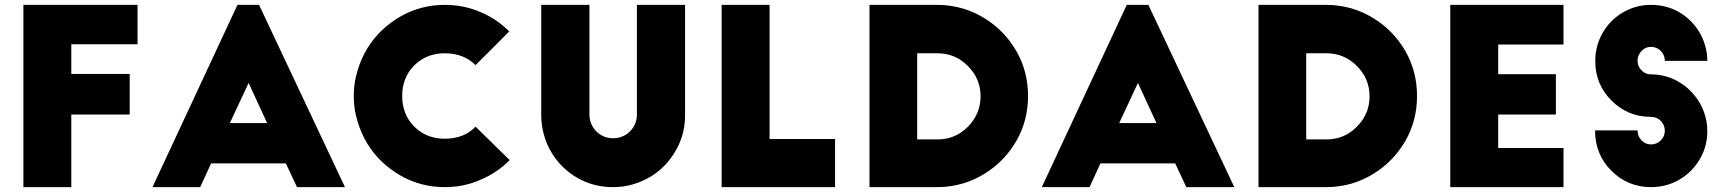

<svg xmlns="http://www.w3.org/2000/svg" viewBox="-20 -770 7108 790"><path d="M76.2 0Q87.9 0 126 0Q162.1 0 273.4 0Q273.4 -75.2 273.4 -298.8Q333 -298.8 513.7 -298.8Q513.7 -340.8 513.7 -465.8Q454.1 -465.8 273.4 -465.8Q273.4 -496.1 273.4 -587.9Q340.8 -587.9 545.9 -587.9Q545.9 -628.9 545.9 -750Q428.7 -750 76.2 -750Q76.2 -703.1 76.2 -561.5Q76.2 -421.9 76.2 0Z M803.7 0Q815.4 -24.4 848.6 -97.7Q925.8 -97.7 1156.2 -97.7Q1168 -73.2 1202.1 0Q1214.8 0 1251 0Q1288.1 0 1399.4 0Q1310.5 -187.5 1045.9 -750Q1023.4 -750 957 -750Q869.1 -562.5 607.4 0Q656.2 0 803.7 0ZM1002.9 -428.7Q1022.5 -387.7 1079.1 -263.7Q1041 -263.7 925.8 -263.7Q945.3 -305.7 1002.9 -428.7Z M2075.2 -640.6Q2024.4 -692.4 1956.1 -720.7Q1887.7 -750 1810.5 -750Q1710 -750 1626 -701.2Q1542 -652.3 1492.2 -572.3Q1465.8 -529.3 1451.2 -479.5Q1435.5 -429.7 1435.5 -375Q1435.5 -320.3 1451.2 -270.5Q1465.8 -220.7 1492.2 -177.7Q1542 -97.7 1626 -48.8Q1710 0 1810.5 0Q1888.7 0 1957 -30.3Q2026.4 -59.6 2077.1 -111.3Q2030.3 -157.2 1936.5 -249Q1914.1 -224.6 1881.8 -211.9Q1849.6 -199.2 1810.5 -199.2Q1734.4 -199.2 1684.6 -249Q1634.8 -298.8 1634.8 -375Q1634.8 -451.2 1684.6 -501Q1734.4 -550.8 1810.5 -550.8Q1849.6 -550.8 1881.8 -538.1Q1914.1 -525.4 1936.5 -502Q1983.4 -547.9 2075.2 -640.6Z M2405.3 -750Q2355.5 -750 2207 -750Q2207 -737.3 2207 -700.2Q2207 -598.6 2207 -295.9Q2207 -252.9 2218.8 -212.9Q2229.5 -173.8 2251 -139.6Q2290 -76.2 2355.5 -38.1Q2421.9 0 2502.9 0Q2545.9 0 2585 -11.7Q2624 -23.4 2658.2 -43.9Q2721.7 -83 2759.8 -149.4Q2798.8 -215.8 2798.8 -295.9Q2798.8 -447.3 2798.8 -750Q2749 -750 2600.6 -750Q2600.6 -637.7 2600.6 -298.8Q2600.6 -258.8 2572.3 -229.5Q2543 -201.2 2502.9 -201.2Q2461.9 -201.2 2433.6 -229.5Q2405.3 -258.8 2405.3 -298.8Q2405.3 -449.2 2405.3 -750Z M2949.2 0Q2978.5 0 3065.4 0Q3153.3 0 3416 0Q3416 -49.8 3416 -198.2Q3348.6 -198.2 3146.5 -198.2Q3146.5 -335.9 3146.5 -750Q3096.7 -750 2949.2 -750Q2949.2 -703.1 2949.2 -561.5Q2949.2 -421.9 2949.2 0Z M3557.6 0Q3567.4 0 3595.7 0Q3656.2 0 3835 0Q3889.6 0 3940.4 -14.6Q3990.2 -29.3 4033.2 -56.6Q4113.3 -106.4 4162.1 -190.4Q4210 -274.4 4210 -375Q4210 -475.6 4162.1 -559.6Q4113.3 -643.6 4033.2 -693.4Q3990.2 -720.7 3940.4 -735.4Q3889.6 -750 3835 -750Q3743.2 -750 3557.6 -750Q3557.6 -703.1 3557.6 -561.5Q3557.6 -421.9 3557.6 0ZM3753.9 -550.8Q3774.4 -550.8 3836.9 -550.8Q3910.2 -550.8 3961.9 -499Q4014.6 -446.3 4014.6 -374Q4014.6 -300.8 3961.9 -248Q3910.2 -196.3 3836.9 -196.3Q3808.6 -196.3 3753.9 -196.3Q3753.9 -285.2 3753.9 -550.8Z M4462.9 0Q4474.6 -24.4 4507.8 -97.7Q4585 -97.7 4815.4 -97.7Q4827.1 -73.2 4861.3 0Q4874 0 4910.2 0Q4947.3 0 5058.6 0Q4969.7 -187.5 4705.1 -750Q4682.6 -750 4616.2 -750Q4528.3 -562.5 4266.6 0Q4315.4 0 4462.9 0ZM4662.1 -428.7Q4681.6 -387.7 4738.3 -263.7Q4700.2 -263.7 4585 -263.7Q4604.5 -305.7 4662.1 -428.7Z M5158.2 0Q5168 0 5196.3 0Q5256.8 0 5435.5 0Q5490.2 0 5541 -14.6Q5590.8 -29.3 5633.8 -56.6Q5713.9 -106.4 5762.7 -190.4Q5810.5 -274.4 5810.5 -375Q5810.5 -475.6 5762.7 -559.6Q5713.9 -643.6 5633.8 -693.4Q5590.8 -720.7 5541 -735.4Q5490.2 -750 5435.5 -750Q5343.8 -750 5158.2 -750Q5158.2 -703.1 5158.2 -561.5Q5158.2 -421.9 5158.2 0ZM5354.5 -550.8Q5375 -550.8 5437.5 -550.8Q5510.7 -550.8 5562.5 -499Q5615.2 -446.3 5615.2 -374Q5615.2 -300.8 5562.5 -248Q5510.7 -196.3 5437.5 -196.3Q5409.2 -196.3 5354.5 -196.3Q5354.5 -285.2 5354.5 -550.8Z M5947.3 0Q5976.6 0 6063.5 0Q6151.4 0 6413.1 0Q6413.1 -40 6413.1 -161.1Q6345.7 -161.1 6144.5 -161.1Q6144.5 -195.3 6144.5 -298.8Q6203.1 -298.8 6381.8 -298.8Q6381.8 -340.8 6381.8 -464.8Q6322.3 -464.8 6144.5 -464.8Q6144.5 -495.1 6144.5 -586.9Q6210.9 -586.9 6413.1 -586.9Q6413.1 -627.9 6413.1 -750Q6296.9 -750 5947.3 -750Q5947.3 -703.1 5947.3 -561.5Q5947.3 -421.9 5947.3 0Z M7004.9 -519.5Q7004.9 -553.7 6995.1 -585Q6986.3 -615.2 6969.7 -641.6Q6939.5 -690.4 6887.7 -720.7Q6835.9 -750 6773.4 -750Q6740.2 -750 6709 -741.2Q6677.7 -731.4 6652.3 -715.8Q6602.5 -684.6 6573.2 -632.8Q6543.9 -581.1 6543.9 -518.6Q6543.9 -422.9 6610.4 -356.4Q6677.7 -289.1 6773.4 -289.1Q6796.9 -289.1 6813.5 -272.5Q6830.1 -254.9 6830.1 -232.4Q6830.1 -209 6813.5 -192.4Q6796.9 -175.8 6773.4 -175.8Q6750 -175.8 6734.4 -192.4Q6717.8 -209 6717.8 -233.4Q6659.2 -233.4 6543 -233.4Q6543 -133.8 6610.4 -67.4Q6677.7 0 6773.4 0Q6807.6 0 6837.9 -8.8Q6869.1 -17.6 6895.5 -34.2Q6944.3 -64.5 6974.6 -116.2Q7004.9 -168 7004.9 -230.5Q7004.9 -271.5 6991.2 -308.6Q6978.5 -344.7 6954.1 -375Q6922.9 -415 6876 -439.5Q6828.1 -463.9 6773.4 -463.9Q6750 -463.9 6734.4 -480.5Q6717.8 -497.1 6717.8 -519.5Q6717.8 -543 6734.4 -560.5Q6750 -577.1 6773.4 -577.1Q6796.9 -577.1 6813.5 -560.5Q6830.1 -543 6830.1 -519.5Q6888.7 -519.5 7004.9 -519.5Z"/></svg>

Font: Big John
Style: Regular
Weight: 400
Designer: Ion Lucin
Version: Version 1.000